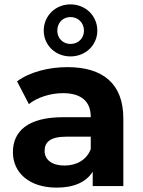

<svg xmlns="http://www.w3.org/2000/svg" viewBox="-20 -851 654 878"><path d="M395 -169C376 -119 329 -94 275 -94C218 -94 184 -120 184 -161C184 -198 206 -226 283 -226H395ZM302 -650C268 -650 242 -676 242 -711C242 -747 268 -773 302 -773C337 -773 364 -747 364 -711C364 -676 338 -650 302 -650ZM239 7C318 7 374 -18 404 -66V0H544V-309C544 -469 450 -544 288 -544C203 -544 116 -522 58 -479L112 -375C151 -406 211 -425 268 -425C354 -425 395 -385 395 -317V-315H268C104 -315 39 -248 39 -155C39 -61 114 7 239 7ZM302 -593C372 -593 425 -645 425 -711C425 -778 372 -831 302 -831C233 -831 180 -778 180 -711C180 -645 233 -593 302 -593Z"/></svg>

Font: Montserrat-Alt1
Style: Bold
Weight: 700
Designer: Differentunic
Foundry: Differentunic
Version: Version 7.222